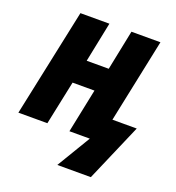

<svg xmlns="http://www.w3.org/2000/svg" viewBox="-163 -843 1094 1195"><g transform="rotate(20 384.5 -245.5)"><path d="M486 0H351L411 -291H266L205 0H13L164 -714H356L302 -449H448L502 -714H694L578 -159H739L574 223H352Z"/></g></svg>

Font: Noto Sans Display Black
Style: Italic
Weight: 900
Italic angle: -12°
Designer: Monotype Design team
Foundry: Monotype Imaging Inc.
Version: Version 1.000